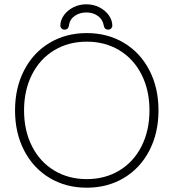

<svg xmlns="http://www.w3.org/2000/svg" viewBox="-20 -864 808 894"><path d="M384 10Q287 10 211 -35.5Q135 -81 92.5 -163Q50 -245 50 -350Q50 -455 92.5 -537Q135 -619 211 -664.5Q287 -710 384 -710Q481 -710 557 -664.5Q633 -619 675.5 -537Q718 -455 718 -350Q718 -245 675.5 -163Q633 -81 557 -35.5Q481 10 384 10ZM384 -670Q299 -670 232.5 -630Q166 -590 129 -517Q92 -444 92 -350Q92 -256 129 -183Q166 -110 232.5 -70Q299 -30 384 -30Q469 -30 535.5 -70Q602 -110 639 -183Q676 -256 676 -350Q676 -444 639 -517Q602 -590 535.5 -630Q469 -670 384 -670ZM503 -744Q503 -737 497.5 -731.5Q492 -726 484 -726Q466 -726 463 -746Q458 -774 435.5 -790Q413 -806 382 -806Q351 -806 328 -790Q305 -774 301 -746Q299 -726 280 -726Q272 -726 266.5 -731.5Q261 -737 261 -744Q261 -770 277.5 -793Q294 -816 321.5 -830Q349 -844 382 -844Q415 -844 442.5 -830Q470 -816 486.5 -793Q503 -770 503 -744Z"/></svg>

Font: Quicksand Light
Style: Regular
Weight: 300
Designer: Andrew Paglinawan
Foundry: Andrew Paglinawan
Version: Version 3.000